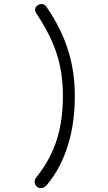

<svg xmlns="http://www.w3.org/2000/svg" viewBox="-20 -838 540 961"><path d="M211.9 -804.7Q204.1 -816.4 191.4 -817.4Q179.7 -818.4 169.9 -812.5Q159.2 -805.7 156.2 -794.9Q153.3 -783.2 162.1 -770.5Q231.4 -667 261.7 -575.2Q294.9 -477.5 294.9 -358.4Q294.9 -234.4 264.6 -139.6Q233.4 -40 163.1 47.9Q152.3 59.6 153.3 74.2Q154.3 86.9 164.1 95.7Q173.8 104.5 186.5 103.5Q200.2 102.5 212.9 89.8Q286.1 2.9 322.3 -118.2Q354.5 -226.6 354.5 -358.4Q354.5 -481.4 320.3 -587.9Q286.1 -697.3 211.9 -804.7Z"/></svg>

Font: GulimChe
Style: Regular
Weight: 400
Monospace: yes
Version: Version 2.21